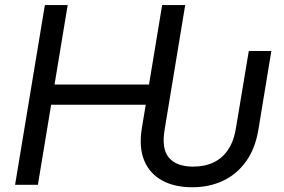

<svg xmlns="http://www.w3.org/2000/svg" viewBox="-20 -748 1149 777"><path d="M758.3 9.8Q685.5 9.8 635.3 -18.1Q585 -45.9 563.2 -99.4Q541.5 -152.8 554.2 -230.5L569.8 -324.2H187L133.3 0H41L161.6 -727.5H253.9L200.7 -405.8H583L636.2 -727.5H729.5L646.5 -225.1Q632.8 -146 663.6 -109.9Q694.3 -73.7 761.7 -73.7Q809.1 -73.7 845 -91.1Q880.9 -108.4 903.8 -143.3Q926.8 -178.2 935.1 -231L986.8 -541.5H1078.1L1025.9 -224.6Q1013.2 -146.5 975.3 -94.2Q937.5 -42 881.8 -16.1Q826.2 9.8 758.3 9.8Z"/></svg>

Font: Inter 16pt
Style: Italic
Weight: 400
Italic angle: -9.3988°
Version: Version 4.001;git-66647c0bb